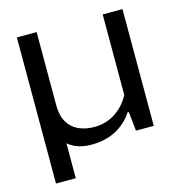

<svg xmlns="http://www.w3.org/2000/svg" viewBox="-100 -614 781 834"><g transform="rotate(-15 291.0 -196.5)"><path d="M50 132V-525H139V-197Q139 -151 156 -121Q173 -91 204 -76.5Q235 -62 275 -62Q328 -62 370 -89.5Q412 -117 436 -163V-525H525V0H445L436 -86H430Q402 -42 354.5 -16.5Q307 9 243 9Q201 9 169.5 -5.5Q138 -20 119 -47L139 -65V132Z"/></g></svg>

Font: Hubot Sans
Style: Regular
Weight: 400
Designer: Deni Anggara
Foundry: GitHub, Inc., Subsidiary of Microsoft Corporation
Version: Version 2.000